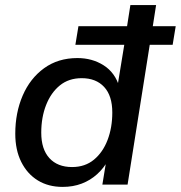

<svg xmlns="http://www.w3.org/2000/svg" viewBox="-20 -725 710 754"><path d="M226 9Q170 9 128.5 -16.5Q87 -42 63.5 -89Q40 -136 40 -200Q40 -282 69 -349.5Q98 -417 153 -457Q208 -497 284 -497Q342 -497 387 -468.5Q432 -440 449 -383L441 -384L468 -549H276L288 -622H479L492 -705H593L580 -622H670L658 -549H568L481 0H382L398 -98H406Q388 -65 361.5 -41Q335 -17 301 -4Q267 9 226 9ZM263 -69Q314 -69 349 -98Q384 -127 402.5 -175.5Q421 -224 421 -283Q421 -349 389 -383.5Q357 -418 301 -418Q250 -418 215 -389.5Q180 -361 161 -312.5Q142 -264 142 -204Q142 -139 174 -104Q206 -69 263 -69Z"/></svg>

Font: Nunito Sans 12pt SemiBold
Style: Italic
Weight: 600
Italic angle: -9°
Designer: Vernon Adams
Foundry: Vernon Adams
Version: Version 3.101;gftools[0.9.27]